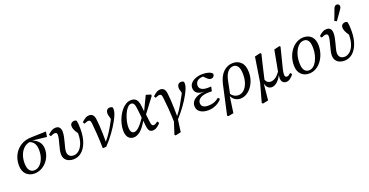

<svg xmlns="http://www.w3.org/2000/svg" viewBox="-34 -1655 5239 2724"><g transform="rotate(-20 2585.0 -292.5)"><path d="M209 13Q137 13 88 -34.5Q39 -82 39 -173Q39 -260 76 -330Q113 -400 180 -442Q247 -484 337 -486L564 -493L552 -415L335 -439H334Q390 -422 428.5 -377.5Q467 -333 467 -266Q467 -210 447 -160Q427 -110 391.5 -71Q356 -32 309 -9.5Q262 13 209 13ZM125 -175Q125 -100 151.5 -65.5Q178 -31 219 -31Q268 -31 305 -64.5Q342 -98 363 -153Q384 -208 384 -271Q384 -336 363 -374.5Q342 -413 294 -431Q242 -422 204 -386Q166 -350 145.5 -295.5Q125 -241 125 -175Z M798 13Q760 13 727 -1Q694 -15 674 -44.5Q654 -74 654 -121Q654 -147 662 -182.5Q670 -218 680.5 -256.5Q691 -295 699 -330.5Q707 -366 707 -391Q707 -427 675 -427Q660 -427 644 -421.5Q628 -416 607 -406L589 -435Q626 -468 652.5 -482.5Q679 -497 711 -497Q749 -497 768 -473.5Q787 -450 787 -408Q787 -374 779 -334Q771 -294 760 -254.5Q749 -215 741 -181.5Q733 -148 733 -125Q733 -85 756 -62Q779 -39 820 -39Q861 -39 898.5 -69.5Q936 -100 960 -160.5Q984 -221 984 -311V-314Q953 -358 942 -386.5Q931 -415 931 -439Q931 -468 950 -483.5Q969 -499 993 -499Q1015 -499 1027 -484Q1032 -461 1034.5 -433Q1037 -405 1037 -355Q1037 -241 1006 -158.5Q975 -76 921.5 -31.5Q868 13 798 13Z M1241 0Q1239 -114 1232.5 -209Q1226 -304 1218 -377Q1215 -407 1206.5 -418Q1198 -429 1181 -429Q1167 -429 1152 -423.5Q1137 -418 1117 -409L1101 -437Q1135 -468 1160 -483.5Q1185 -499 1216 -499Q1251 -499 1271 -478Q1291 -457 1297 -411Q1303 -369 1306.5 -312Q1310 -255 1312 -191.5Q1314 -128 1313 -65Q1365 -126 1404 -189Q1443 -252 1477 -317Q1481 -325 1484 -331Q1487 -337 1490 -344L1483 -376Q1479 -389 1475 -402.5Q1471 -416 1471 -430Q1471 -467 1487.5 -485Q1504 -503 1531 -503Q1546 -503 1555.5 -499Q1565 -495 1570 -491Q1575 -481 1575 -461Q1575 -430 1561.5 -392.5Q1548 -355 1520 -303Q1481 -231 1422 -149.5Q1363 -68 1295 3L1248 7Z M1683 -154Q1683 -103 1698 -79.5Q1713 -56 1738 -56Q1771 -56 1811 -92Q1851 -128 1908 -212L1894 -339Q1888 -401 1874.5 -425.5Q1861 -450 1834 -450Q1810 -450 1787.5 -430Q1765 -410 1746 -376.5Q1727 -343 1713 -303.5Q1699 -264 1691 -225Q1683 -186 1683 -154ZM1709 13Q1657 13 1627.5 -24Q1598 -61 1598 -130Q1598 -178 1610.5 -229Q1623 -280 1646.5 -328.5Q1670 -377 1701.5 -415.5Q1733 -454 1771 -476.5Q1809 -499 1851 -499Q1901 -499 1927.5 -469Q1954 -439 1962 -367L1971 -285L2073 -497L2147 -475V-454L1981 -234L1994 -123Q1999 -84 2006.5 -69.5Q2014 -55 2034 -55Q2049 -55 2064 -63.5Q2079 -72 2096 -86L2116 -57Q2086 -24 2057 -5.5Q2028 13 1996 13Q1963 13 1945.5 -9Q1928 -31 1922 -88L1914 -164Q1856 -64 1806 -25.5Q1756 13 1709 13Z M2275 189 2261 176 2319 -4Q2316 -117 2308.5 -211Q2301 -305 2292 -377Q2288 -407 2280 -418Q2272 -429 2255 -429Q2241 -429 2226 -423.5Q2211 -418 2191 -409L2175 -437Q2209 -468 2234 -483.5Q2259 -499 2290 -499Q2325 -499 2345 -478Q2365 -457 2371 -411Q2377 -369 2380.5 -311Q2384 -253 2386 -188.5Q2388 -124 2388 -61Q2437 -123 2475.5 -188.5Q2514 -254 2548 -319Q2553 -327 2556 -334Q2559 -341 2562 -348L2557 -372Q2553 -385 2549 -398.5Q2545 -412 2545 -426Q2545 -463 2561.5 -481Q2578 -499 2605 -499Q2620 -499 2629.5 -495Q2639 -491 2644 -487Q2649 -477 2649 -457Q2649 -427 2635.5 -391Q2622 -355 2594 -303Q2558 -236 2501.5 -158.5Q2445 -81 2383 -13L2358 171Z M2834 13Q2758 13 2712.5 -19.5Q2667 -52 2667 -110Q2667 -153 2694 -185Q2721 -217 2767.5 -235Q2814 -253 2873 -253L2872 -254Q2725 -257 2725 -362Q2725 -403 2752 -433.5Q2779 -464 2825.5 -481.5Q2872 -499 2929 -499Q2985 -499 3024 -485.5Q3063 -472 3076 -449Q3075 -424 3061 -409Q3047 -394 3023 -394Q3005 -394 2988.5 -404.5Q2972 -415 2955 -433L2925 -463Q2869 -462 2838.5 -436.5Q2808 -411 2808 -369Q2808 -330 2840.5 -309.5Q2873 -289 2930 -289Q2950 -289 2959.5 -289.5Q2969 -290 2986 -291L2971 -223Q2962 -224 2951 -224Q2940 -224 2926 -224Q2845 -224 2799 -196.5Q2753 -169 2753 -125Q2753 -85 2780.5 -67Q2808 -49 2857 -49Q2907 -49 2945 -63Q2983 -77 3020 -108L3043 -83Q3006 -38 2950.5 -12.5Q2895 13 2834 13Z M3240 -292 3201 -100Q3221 -73 3248 -57.5Q3275 -42 3308 -42Q3356 -42 3393 -75.5Q3430 -109 3450.5 -167Q3471 -225 3471 -298Q3471 -378 3446.5 -416.5Q3422 -455 3378 -455Q3329 -455 3292.5 -413Q3256 -371 3240 -292ZM3073 188 3056 177 3154 -267Q3180 -380 3241.5 -439.5Q3303 -499 3388 -499Q3462 -499 3510 -449Q3558 -399 3558 -297Q3558 -233 3538.5 -176.5Q3519 -120 3485.5 -77.5Q3452 -35 3409.5 -11Q3367 13 3320 13Q3274 13 3239.5 -10Q3205 -33 3187 -73L3152 173Z M4011 13Q3977 13 3958 -9Q3939 -31 3939 -70Q3939 -81 3940.5 -93Q3942 -105 3944 -116Q3910 -51 3870.5 -19Q3831 13 3793 13Q3758 13 3735 -10Q3712 -33 3701 -74L3677 171L3597 188L3579 177L3656 -102L3715 -478L3799 -498L3815 -486Q3794 -400 3778.5 -335.5Q3763 -271 3751.5 -220Q3740 -169 3729 -122Q3740 -93 3760 -79.5Q3780 -66 3805 -66Q3838 -66 3873 -87.5Q3908 -109 3948 -162L4007 -478L4090 -498L4104 -486L4057 -301Q4035 -220 4024.5 -171.5Q4014 -123 4014 -95Q4014 -55 4045 -55Q4060 -55 4074.5 -64.5Q4089 -74 4105 -88L4125 -61Q4097 -27 4070 -7Q4043 13 4011 13Z M4357 13Q4283 13 4236.5 -34.5Q4190 -82 4190 -170Q4190 -238 4210.5 -297.5Q4231 -357 4267 -402Q4303 -447 4351 -473Q4399 -499 4454 -499Q4529 -499 4573.5 -451.5Q4618 -404 4618 -317Q4618 -251 4598 -191.5Q4578 -132 4542.5 -86Q4507 -40 4459.5 -13.5Q4412 13 4357 13ZM4368 -31Q4405 -31 4435 -54Q4465 -77 4486.5 -116.5Q4508 -156 4520 -205.5Q4532 -255 4532 -307Q4532 -386 4508.5 -420.5Q4485 -455 4444 -455Q4396 -455 4358 -417Q4320 -379 4298 -316Q4276 -253 4276 -178Q4276 -101 4301 -66Q4326 -31 4368 -31Z M4888 13Q4850 13 4817 -1Q4784 -15 4764 -44.5Q4744 -74 4744 -121Q4744 -147 4752 -182.5Q4760 -218 4770.5 -256.5Q4781 -295 4789 -330.5Q4797 -366 4797 -391Q4797 -427 4765 -427Q4750 -427 4734 -421.5Q4718 -416 4697 -406L4679 -435Q4716 -468 4742.5 -482.5Q4769 -497 4801 -497Q4839 -497 4858 -473.5Q4877 -450 4877 -408Q4877 -374 4869 -334Q4861 -294 4850 -254.5Q4839 -215 4831 -181.5Q4823 -148 4823 -125Q4823 -85 4846 -62Q4869 -39 4910 -39Q4951 -39 4988.5 -69.5Q5026 -100 5050 -160.5Q5074 -221 5074 -311V-314Q5043 -358 5032 -386.5Q5021 -415 5021 -439Q5021 -468 5040 -483.5Q5059 -499 5083 -499Q5105 -499 5117 -484Q5122 -461 5124.5 -433Q5127 -405 5127 -355Q5127 -241 5096 -158.5Q5065 -76 5011.5 -31.5Q4958 13 4888 13ZM4945 -567Q4961 -608 4976.5 -649Q4992 -690 5007 -731Q5024 -774 5054 -774Q5073 -774 5084 -763Q5095 -752 5095 -737Q5095 -722 5088.5 -709.5Q5082 -697 5068 -678Q5046 -647 5023.5 -615Q5001 -583 4978 -551Z"/></g></svg>

Font: Source Serif 4 SmText
Style: Italic
Weight: 400
Italic angle: -12°
Designer: Frank Grießhammer
Foundry: Adobe
Version: Version 4.005;hotconv 1.1.0;makeotfexe 2.6.0